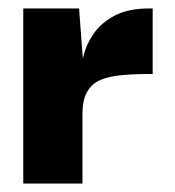

<svg xmlns="http://www.w3.org/2000/svg" viewBox="-20 -434 414 454"><path d="M35 0V-414H167L176 -293L175 -203V0ZM175 -165 172 -258Q171 -276 177.5 -302.5Q184 -329 201.5 -354.5Q219 -380 251 -397Q283 -414 332 -414H341V-259H331Q294 -259 264.5 -256Q235 -253 215.5 -244Q196 -235 185.5 -216Q175 -197 175 -165Z"/></svg>

Font: Darker Grotesque Light Black
Style: Regular
Weight: 900
Version: Version 1.000;gftools[0.9.28]